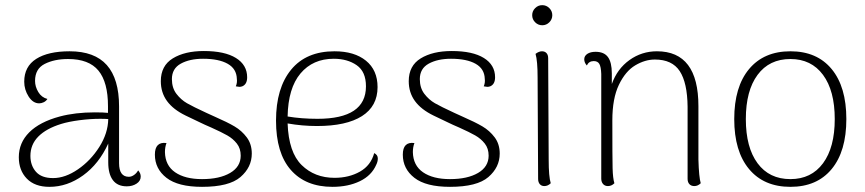

<svg xmlns="http://www.w3.org/2000/svg" viewBox="-20 -713 3355 745"><path d="M526 -28Q526 -11 510 -0.5Q494 10 472 10Q436 10 418 -14Q400 -38 400 -83V-156Q364 -77 302.5 -32.5Q241 12 172 12Q115 12 84 -20Q53 -52 53 -103Q53 -159 93.5 -199.5Q134 -240 212 -261Q272 -277 348 -277Q383 -277 399 -275V-301Q399 -394 362 -439Q325 -484 244 -484Q191 -484 153.5 -465Q116 -446 116 -399Q116 -377 128.5 -356Q141 -335 164 -329Q158 -320 149 -316Q140 -312 132 -312Q108 -312 91 -338.5Q74 -365 74 -396Q74 -455 120.5 -484.5Q167 -514 250 -514Q347 -514 394.5 -460.5Q442 -407 442 -300V-80Q442 -27 480 -27Q490 -27 500 -34Q510 -41 516 -52Q526 -41 526 -28ZM400 -251Q390 -252 368 -252Q330 -252 288 -246.5Q246 -241 217 -232Q159 -214 128.5 -183Q98 -152 98 -108Q98 -71 119.5 -46.5Q141 -22 186 -22Q233 -22 282.5 -56Q332 -90 365.5 -143Q399 -196 400 -251Z M581 -113Q581 -164 626 -158Q620 -142 620 -123Q621 -71 659.5 -44.5Q698 -18 764 -18Q832 -18 873 -42Q914 -66 914 -109Q914 -137 899 -156Q884 -175 862 -187.5Q840 -200 800 -218Q772 -230 758 -237Q749 -241 700.5 -264.5Q652 -288 628 -321Q604 -354 604 -398Q604 -458 650.5 -486.5Q697 -515 771 -515Q852 -515 895.5 -488Q939 -461 939 -413Q939 -386 920 -378Q914 -376 909 -376Q905 -376 895 -378Q901 -392 899 -407Q898 -446 863.5 -465.5Q829 -485 768 -485Q716 -485 681.5 -466Q647 -447 647 -406Q647 -372 664.5 -349Q682 -326 705.5 -312.5Q729 -299 781 -275L814 -260Q862 -239 890 -222.5Q918 -206 937.5 -180Q957 -154 957 -117Q957 -64 913 -26Q869 12 764 12Q671 12 626 -23Q581 -58 581 -113Z M1446 -98Q1446 -86 1440 -74Q1422 -32 1376.5 -10Q1331 12 1270 12Q1166 12 1108.5 -53.5Q1051 -119 1051 -245Q1051 -371 1109.5 -442.5Q1168 -514 1278 -514Q1355 -514 1400 -477.5Q1445 -441 1445 -375Q1445 -301 1384.5 -262.5Q1324 -224 1210 -224Q1153 -224 1096 -234Q1100 -122 1150.5 -72.5Q1201 -23 1278 -23Q1334 -23 1376.5 -47Q1419 -71 1432 -119Q1446 -112 1446 -98ZM1096 -261Q1150 -252 1212 -252Q1400 -252 1400 -378Q1400 -435 1364 -460Q1328 -485 1275 -485Q1194 -485 1146 -428Q1098 -371 1096 -261Z M1543 -113Q1543 -164 1588 -158Q1582 -142 1582 -123Q1583 -71 1621.5 -44.5Q1660 -18 1726 -18Q1794 -18 1835 -42Q1876 -66 1876 -109Q1876 -137 1861 -156Q1846 -175 1824 -187.5Q1802 -200 1762 -218Q1734 -230 1720 -237Q1711 -241 1662.5 -264.5Q1614 -288 1590 -321Q1566 -354 1566 -398Q1566 -458 1612.5 -486.5Q1659 -515 1733 -515Q1814 -515 1857.5 -488Q1901 -461 1901 -413Q1901 -386 1882 -378Q1876 -376 1871 -376Q1867 -376 1857 -378Q1863 -392 1861 -407Q1860 -446 1825.5 -465.5Q1791 -485 1730 -485Q1678 -485 1643.5 -466Q1609 -447 1609 -406Q1609 -372 1626.5 -349Q1644 -326 1667.5 -312.5Q1691 -299 1743 -275L1776 -260Q1824 -239 1852 -222.5Q1880 -206 1899.5 -180Q1919 -154 1919 -117Q1919 -64 1875 -26Q1831 12 1726 12Q1633 12 1588 -23Q1543 -58 1543 -113Z M2045 -654Q2045 -670 2056.5 -681.5Q2068 -693 2084 -693Q2100 -693 2111.5 -681.5Q2123 -670 2123 -654Q2123 -638 2111.5 -626.5Q2100 -615 2084 -615Q2068 -615 2056.5 -626.5Q2045 -638 2045 -654ZM2117 -2Q2106 9 2092 9Q2081 9 2074.5 1.5Q2068 -6 2068 -19L2066 -412Q2066 -477 2058 -504Q2071 -514 2083 -514Q2094 -514 2100.5 -507Q2107 -500 2107 -487L2109 -94Q2109 -27 2117 -2Z M2699 -2Q2688 9 2674 9Q2662 9 2655 1.5Q2648 -6 2648 -19V-299Q2647 -392 2617.5 -437Q2588 -482 2521 -482Q2483 -482 2445 -459.5Q2407 -437 2381.5 -384Q2356 -331 2356 -246Q2356 -101 2357 -61Q2358 -21 2364 -2Q2353 9 2339 9Q2327 9 2320 1Q2313 -7 2313 -20V-426Q2312 -454 2305.5 -465Q2299 -476 2284 -476Q2265 -476 2257 -459Q2247 -470 2247 -483Q2247 -496 2259 -504Q2271 -512 2291 -512Q2324 -512 2339 -491.5Q2354 -471 2354 -428V-387Q2375 -446 2422.5 -480Q2470 -514 2529 -514Q2690 -514 2690 -301V-94Q2692 -25 2699 -2Z M2829 -251Q2829 -376 2886.5 -445Q2944 -514 3047 -514Q3150 -514 3207 -445Q3264 -376 3264 -251Q3264 -126 3207 -57Q3150 12 3047 12Q2944 12 2886.5 -57Q2829 -126 2829 -251ZM3219 -251Q3219 -361 3173.5 -422.5Q3128 -484 3047 -484Q2965 -484 2919.5 -422.5Q2874 -361 2874 -251Q2874 -141 2919.5 -79.5Q2965 -18 3047 -18Q3128 -18 3173.5 -79.5Q3219 -141 3219 -251Z"/></svg>

Font: Arima Madurai ExtraLight
Style: Regular
Weight: 275
Designer: Joana Correia and Natanael Gama
Foundry: NDISCOVER
Version: Version 1.020